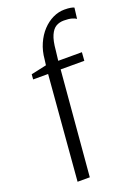

<svg xmlns="http://www.w3.org/2000/svg" viewBox="-182 -900 840 1151"><g transform="rotate(-20 238.0 -324.5)"><path d="M104.5 174 159.5 -493.5H64L66.5 -525.5L165 -547L169.5 -581.5Q174 -636 193.8 -680.5Q213.5 -725 243.2 -756.8Q273 -788.5 309 -805.8Q345 -823 382.5 -823Q407.5 -823 423 -820Q438.5 -817 444 -813.5L435.5 -744.5Q427 -751.5 407.5 -757Q388 -762.5 357 -762.5Q329 -762.5 307.2 -750Q285.5 -737.5 270.8 -704.5Q256 -671.5 251 -610.5L243.5 -547H394.5L390.5 -493.5H239.5L182.5 174Z"/></g></svg>

Font: Merriweather 48pt Light
Style: Regular
Weight: 300
Version: Version 2.100